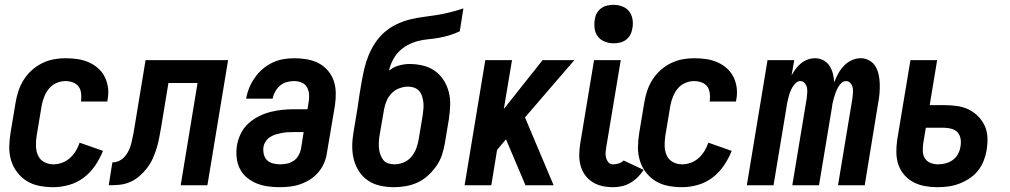

<svg xmlns="http://www.w3.org/2000/svg" viewBox="-20 -770 4197 798"><path d="M202 8Q172 8 143.5 2.5Q115 -3 91.5 -17.5Q68 -32 51 -54.5Q34 -77 26 -104Q18 -131 18.5 -160.5Q19 -190 24 -219L45 -345Q49 -369 57 -393Q65 -417 79 -439Q93 -461 112.5 -478.5Q132 -496 155.5 -507.5Q179 -519 203.5 -523.5Q228 -528 252 -528Q277 -528 301.5 -524.5Q326 -521 348 -511.5Q370 -502 387.5 -486.5Q405 -471 415.5 -450Q426 -429 429 -404.5Q432 -380 427 -355L426 -348H316L317 -351Q319 -367 317 -383Q315 -399 306.5 -410.5Q298 -422 283 -427.5Q268 -433 252 -433Q233 -433 214.5 -425Q196 -417 183.5 -401.5Q171 -386 163.5 -367Q156 -348 153 -330L132 -204Q129 -183 129.5 -162.5Q130 -142 138 -124Q146 -106 163.5 -96.5Q181 -87 202 -87Q220 -87 238 -93.5Q256 -100 270.5 -113Q285 -126 295 -142.5Q305 -159 311 -177L408 -143Q396 -112 376 -82.5Q356 -53 328.5 -32Q301 -11 267.5 -1.5Q234 8 202 8Z M432 0 447 -95Q460 -95 473 -100.5Q486 -106 496 -116.5Q506 -127 512.5 -139.5Q519 -152 523 -165Q527 -178 529.5 -191Q532 -204 535 -217L585 -520H928L842 0H731L801 -425H680L650 -243Q646 -221 642 -199Q638 -177 631.5 -155.5Q625 -134 615.5 -112.5Q606 -91 591.5 -72Q577 -53 559 -37.5Q541 -22 519.5 -13Q498 -4 476 -2Q454 0 432 0Z M1142 8Q1117 8 1092.5 4.5Q1068 1 1046 -8Q1024 -17 1005.5 -32.5Q987 -48 976.5 -69.5Q966 -91 963.5 -116Q961 -141 965 -166Q969 -190 980.5 -214Q992 -238 1011.5 -256Q1031 -274 1054.5 -286Q1078 -298 1103 -304.5Q1128 -311 1153 -313.5Q1178 -316 1202 -316H1258L1263 -347Q1266 -363 1264.5 -379Q1263 -395 1255.5 -408Q1248 -421 1233.5 -427Q1219 -433 1202 -433Q1187 -433 1172 -429Q1157 -425 1144.5 -414.5Q1132 -404 1124 -389.5Q1116 -375 1113 -360H1003Q1007 -383 1016 -405Q1025 -427 1039 -447Q1053 -467 1071.5 -483Q1090 -499 1112 -509.5Q1134 -520 1157 -524Q1180 -528 1203 -528Q1229 -528 1255.5 -523.5Q1282 -519 1304 -507.5Q1326 -496 1342.5 -477Q1359 -458 1367 -434.5Q1375 -411 1375.5 -384.5Q1376 -358 1372 -331L1339 -136Q1336 -114 1327.5 -93.5Q1319 -73 1304 -55Q1289 -37 1269.5 -24.5Q1250 -12 1228.5 -4.5Q1207 3 1185 5.5Q1163 8 1142 8ZM1144 -87Q1158 -87 1172.5 -90Q1187 -93 1200 -101.5Q1213 -110 1220.5 -123.5Q1228 -137 1231 -151L1242 -221H1202Q1189 -221 1177 -220.5Q1165 -220 1152 -217.5Q1139 -215 1127 -211.5Q1115 -208 1103.5 -201Q1092 -194 1084.5 -182.5Q1077 -171 1075 -159Q1073 -144 1076.5 -129Q1080 -114 1089.5 -104.5Q1099 -95 1114 -91Q1129 -87 1144 -87Z M1618 8Q1589 8 1561 2Q1533 -4 1510.5 -19Q1488 -34 1473 -56.5Q1458 -79 1451 -105.5Q1444 -132 1444 -161Q1444 -190 1449 -219L1466 -321Q1470 -349 1474 -376Q1478 -403 1483 -430Q1488 -458 1494.5 -485.5Q1501 -513 1512 -540Q1523 -567 1539.5 -592Q1556 -617 1578.5 -636.5Q1601 -656 1628 -669Q1655 -682 1683 -689Q1711 -696 1739 -699.5Q1767 -703 1795 -707.5Q1823 -712 1851 -719Q1879 -726 1906 -735L1891 -640Q1870 -630 1848.5 -623.5Q1827 -617 1805 -613Q1783 -609 1761 -607Q1739 -605 1717.5 -599.5Q1696 -594 1675 -583Q1654 -572 1638 -555.5Q1622 -539 1611.5 -518Q1601 -497 1597 -476Q1614 -491 1637 -497.5Q1660 -504 1682 -504Q1711 -504 1738 -497.5Q1765 -491 1787 -475.5Q1809 -460 1823.5 -437.5Q1838 -415 1845 -388.5Q1852 -362 1851 -333.5Q1850 -305 1846 -277L1829 -175Q1825 -151 1817 -126.5Q1809 -102 1794 -80.5Q1779 -59 1759.5 -41Q1740 -23 1716.5 -12Q1693 -1 1667.5 3.5Q1642 8 1618 8ZM1620 -87Q1639 -87 1658 -95Q1677 -103 1690 -118.5Q1703 -134 1710 -153Q1717 -172 1720 -190L1737 -292Q1739 -306 1740 -319.5Q1741 -333 1739.5 -345.5Q1738 -358 1734 -370.5Q1730 -383 1722 -392Q1714 -401 1702 -405.5Q1690 -410 1676 -410Q1658 -410 1639.5 -403Q1621 -396 1607.5 -382Q1594 -368 1586.5 -350Q1579 -332 1576 -314L1557 -204Q1555 -191 1554.5 -177.5Q1554 -164 1555.5 -151Q1557 -138 1561.5 -126Q1566 -114 1573.5 -104.5Q1581 -95 1593.5 -91Q1606 -87 1620 -87Z M1911 0 1997 -520H2108L2074 -317L2235 -520H2367L2162 -282L2281 0H2164L2083 -191L2046 -147L2022 0Z M2528 8Q2504 8 2482 3Q2460 -2 2441.5 -14Q2423 -26 2410.5 -44Q2398 -62 2392.5 -83.5Q2387 -105 2387.5 -128.5Q2388 -152 2392 -176L2449 -520H2560L2500 -160Q2498 -148 2497 -136.5Q2496 -125 2499 -114Q2502 -103 2509 -95Q2516 -87 2528 -87Q2539 -87 2551 -90.5Q2563 -94 2572 -103L2655 -64Q2645 -48 2631 -34Q2617 -20 2600 -10Q2583 0 2564.5 4Q2546 8 2528 8ZM2530 -590Q2511 -590 2493.5 -597Q2476 -604 2465 -618Q2454 -632 2451.5 -651Q2449 -670 2452 -689Q2454 -703 2460.5 -715Q2467 -727 2478.5 -735.5Q2490 -744 2503.5 -747Q2517 -750 2530 -750Q2549 -750 2567 -743Q2585 -736 2595.5 -722Q2606 -708 2609 -689Q2612 -670 2608 -651Q2606 -637 2599.5 -625Q2593 -613 2581.5 -604.5Q2570 -596 2556.5 -593Q2543 -590 2530 -590Z M2815 8Q2785 8 2756.5 2.5Q2728 -3 2704.5 -17.5Q2681 -32 2664 -54.5Q2647 -77 2639 -104Q2631 -131 2631.5 -160.5Q2632 -190 2637 -219L2658 -345Q2662 -369 2670 -393Q2678 -417 2692 -439Q2706 -461 2725.5 -478.5Q2745 -496 2768.5 -507.5Q2792 -519 2816.5 -523.5Q2841 -528 2865 -528Q2890 -528 2914.5 -524.5Q2939 -521 2961 -511.5Q2983 -502 3000.5 -486.5Q3018 -471 3028.5 -450Q3039 -429 3042 -404.5Q3045 -380 3040 -355L3039 -348H2929L2930 -351Q2932 -367 2930 -383Q2928 -399 2919.5 -410.5Q2911 -422 2896 -427.5Q2881 -433 2865 -433Q2846 -433 2827.5 -425Q2809 -417 2796.5 -401.5Q2784 -386 2776.5 -367Q2769 -348 2766 -330L2745 -204Q2742 -183 2742.5 -162.5Q2743 -142 2751 -124Q2759 -106 2776.5 -96.5Q2794 -87 2815 -87Q2833 -87 2851 -93.5Q2869 -100 2883.5 -113Q2898 -126 2908 -142.5Q2918 -159 2924 -177L3021 -143Q3009 -112 2989 -82.5Q2969 -53 2941.5 -32Q2914 -11 2880.5 -1.5Q2847 8 2815 8Z M3084 0 3170 -520H3281L3270 -457Q3278 -471 3287.5 -484Q3297 -497 3309.5 -507Q3322 -517 3337 -522.5Q3352 -528 3367 -528Q3386 -528 3402 -519.5Q3418 -511 3427.5 -496.5Q3437 -482 3441.5 -464.5Q3446 -447 3447 -428Q3454 -446 3463.5 -463.5Q3473 -481 3487 -496Q3501 -511 3519.5 -519.5Q3538 -528 3557 -528Q3577 -528 3593.5 -518.5Q3610 -509 3619 -493.5Q3628 -478 3632 -459.5Q3636 -441 3636.5 -421.5Q3637 -402 3635.5 -382.5Q3634 -363 3630 -343L3574 0H3463L3523 -362Q3524 -373 3525 -384Q3526 -395 3524 -405.5Q3522 -416 3514.5 -424.5Q3507 -433 3496 -433Q3485 -433 3477 -425Q3469 -417 3463.5 -407.5Q3458 -398 3454 -387.5Q3450 -377 3447 -366.5Q3444 -356 3441.5 -345.5Q3439 -335 3438 -325L3384 0H3273L3333 -362Q3334 -373 3335 -384Q3336 -395 3334 -405.5Q3332 -416 3324.5 -424.5Q3317 -433 3306 -433Q3296 -433 3287.5 -425Q3279 -417 3273.5 -407.5Q3268 -398 3264 -387.5Q3260 -377 3257.5 -366.5Q3255 -356 3252.5 -345.5Q3250 -335 3249 -325L3195 0Z M3876 8Q3850 8 3824.5 3.5Q3799 -1 3777 -12.5Q3755 -24 3738.5 -43Q3722 -62 3714 -85.5Q3706 -109 3705.5 -135.5Q3705 -162 3709 -189L3764 -520H3875L3844 -333H3905Q3931 -333 3957 -329.5Q3983 -326 4005 -315.5Q4027 -305 4044.5 -287.5Q4062 -270 4072.5 -247.5Q4083 -225 4084 -199Q4085 -173 4081 -147Q4077 -124 4068.5 -102Q4060 -80 4045 -61Q4030 -42 4009.5 -28.5Q3989 -15 3966.5 -6.5Q3944 2 3921.5 5Q3899 8 3876 8ZM3878 -87Q3894 -87 3910 -91Q3926 -95 3940 -105Q3954 -115 3962 -130.5Q3970 -146 3972 -161Q3975 -177 3972.5 -192.5Q3970 -208 3960.5 -219Q3951 -230 3935.5 -234.5Q3920 -239 3905 -239H3828L3817 -173Q3815 -157 3815.5 -141Q3816 -125 3824 -112Q3832 -99 3847 -93Q3862 -87 3878 -87Z"/></svg>

Font: Iosevka QP
Style: Bold Italic
Weight: 700
Italic angle: -9°
Designer: Belleve Invis
Foundry: Belleve Invis
Version: Version 20.0.0; ttfautohint (v1.8.4)